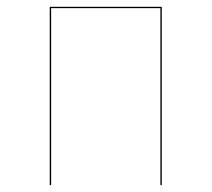

<svg xmlns="http://www.w3.org/2000/svg" viewBox="-20 -537 614 557"><path d="M445.3 0H449.3V-517.2H124.3V0H128.3V-513.4H445.3Z"/></svg>

Font: Fira Sans Four
Style: Regular
Weight: 100
Designer: Carrois Corporate & Edenspiekermann AG
Foundry: Carrois Corporate GbR & Edenspiekermann AG
Version: Version 4.203;PS 004.203;hotconv 1.0.88;makeotf.lib2.5.64775